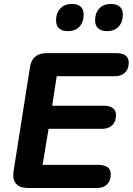

<svg xmlns="http://www.w3.org/2000/svg" viewBox="-20 -934 660 954"><path d="M47.3 -82.4 128.9 -599.8Q133.7 -634.7 155 -652.3Q176.2 -670 211.3 -670H559.2Q588.5 -670 604.1 -658.1Q619.7 -646.1 619.7 -623.7Q619.7 -591.4 601.3 -573.3Q582.8 -555.3 552.2 -555.3H261.7L239.3 -408.7H496.6Q525 -408.7 540.7 -396.8Q556.3 -384.8 556.3 -362.4Q556.3 -330.1 537.9 -312Q519.4 -294 488.7 -294H221.3L191.7 -114.7H470Q499.3 -114.7 514.9 -102.8Q530.6 -90.8 530.6 -68.4Q530.6 -36.1 512.1 -18Q493.7 0 463 0H118.5Q77.8 0 59.7 -21.4Q41.5 -42.7 47.3 -82.4ZM452.5 -832Q452.5 -869 473.2 -891.7Q493.9 -914.3 531.2 -914.3Q559.8 -914.3 575.1 -900.7Q590.4 -887.2 590.4 -861.9Q590.4 -824.7 569.7 -802.1Q549 -779.4 511.8 -779.4Q483.1 -779.4 467.8 -793.1Q452.5 -806.7 452.5 -832ZM258.6 -832Q258.6 -869 279.3 -891.7Q300 -914.3 337.3 -914.3Q365.8 -914.3 380.8 -900.7Q395.7 -887.2 395.7 -861.9Q395.7 -824.7 375.3 -802.1Q354.8 -779.4 316.7 -779.4Q288.7 -779.4 273.6 -793.1Q258.6 -806.7 258.6 -832Z"/></svg>

Font: SN Pro Thin
Style: Italic
Weight: 200
Italic angle: -9°
Designer: Tobias Whetton
Foundry: Supernotes
Version: Version 1.003;Glyphs 3.3 (3324)